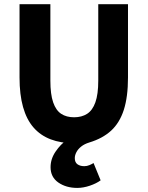

<svg xmlns="http://www.w3.org/2000/svg" viewBox="-20 -672 705 917"><path d="M349.1 225.5Q295.8 225.5 258.6 199.7Q221.5 173.8 221.5 126.4Q221.5 86.8 245.7 51.6Q269.9 16.4 297.9 -2.4L333.8 12Q270.7 12 221.9 -6.6Q173.1 -25.2 140 -63.2Q107 -101.1 90.1 -160.7Q73.3 -220.3 73.3 -302V-651.8H220.6V-287Q220.6 -221.5 233.9 -183.2Q247.1 -144.9 272.2 -128.4Q297.3 -111.9 333.8 -111.9Q370.4 -111.9 396.1 -128.4Q421.8 -144.9 435.5 -183.2Q449.3 -221.5 449.3 -287V-651.8H591.3V-302Q591.3 -209.7 571.4 -147.5Q551.4 -85.4 510.7 -48Q470 -10.7 406.7 8.4Q383.1 15.6 367.7 28Q352.3 40.3 344.8 55Q337.2 69.7 337.2 83.2Q337.2 103.4 350 112.6Q362.9 121.7 382.4 121.7Q395.3 121.7 407 116.7Q418.8 111.7 426.8 106.7L460.6 189.3Q440.4 204.2 409.1 214.9Q377.8 225.5 349.1 225.5Z"/></svg>

Font: SourceSans3VF
Style: Regular
Weight: 200
Designer: Paul D. Hunt
Foundry: Adobe
Version: Version 3.052;hotconv 1.1.0;makeotfexe 2.6.0